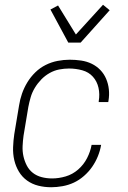

<svg xmlns="http://www.w3.org/2000/svg" viewBox="-20 -779 540 807"><path d="M195 8Q167 8 141 1.5Q115 -5 94 -20Q73 -35 59.5 -57.5Q46 -80 40 -106Q34 -132 35 -160Q36 -188 40 -215L60 -335Q64 -361 72.5 -385.5Q81 -410 95 -433Q109 -456 128.5 -475Q148 -494 172 -506Q196 -518 222 -523Q248 -528 273 -528Q297 -528 321 -524.5Q345 -521 365.5 -511Q386 -501 401.5 -485Q417 -469 426 -448Q435 -427 437.5 -403.5Q440 -380 436 -356L435 -350H395V-354Q400 -383 394 -410Q388 -437 370.5 -456.5Q353 -476 326 -483.5Q299 -491 270 -491Q250 -491 229 -487Q208 -483 188.5 -472Q169 -461 153.5 -445Q138 -429 126.5 -410Q115 -391 109 -370.5Q103 -350 99 -329L79 -209Q76 -187 75 -165Q74 -143 78.5 -122.5Q83 -102 92.5 -83.5Q102 -65 118 -52.5Q134 -40 155 -34.5Q176 -29 199 -29Q227 -29 256 -37.5Q285 -46 308.5 -66.5Q332 -87 346 -114.5Q360 -142 365 -170H405Q401 -146 391.5 -122.5Q382 -99 367.5 -78Q353 -57 333 -39.5Q313 -22 290.5 -11.5Q268 -1 243 3.5Q218 8 195 8ZM267 -600 192 -739 224 -756 299 -634 413 -759 441 -736 319 -600Z"/></svg>

Font: Iosevka Term Curly XLt Obl
Style: Regular
Weight: 200
Italic angle: -9°
Designer: Belleve Invis
Foundry: Belleve Invis
Version: Version 32.3.0